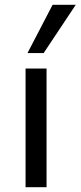

<svg xmlns="http://www.w3.org/2000/svg" viewBox="-20 -776 334 796"><path d="M86 0V-492H173V0ZM94 -556 198 -756H294L161 -556Z"/></svg>

Font: Nunito Sans 9pt
Style: Regular
Weight: 400
Version: Version 3.101;gftools[0.9.27]